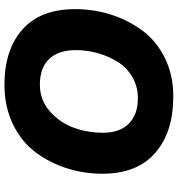

<svg xmlns="http://www.w3.org/2000/svg" viewBox="12 -796 798 862"><g transform="rotate(-90 411.0 -365.0)"><path d="M246 -302Q246 -226 287 -185.5Q328 -145 400 -145Q454 -145 496.5 -170Q539 -195 564.5 -236Q590 -277 603.5 -325.5Q617 -374 617 -424Q617 -502 577 -543.5Q537 -585 462 -585Q393 -585 342 -540Q291 -495 268.5 -432.5Q246 -370 246 -302ZM62 -304Q62 -387 86.5 -464Q111 -541 158.5 -604.5Q206 -668 284.5 -706Q363 -744 461 -744Q619 -744 710 -663Q801 -582 801 -427Q801 -344 777 -267.5Q753 -191 706.5 -127Q660 -63 583 -24.5Q506 14 409 14Q248 14 155 -67.5Q62 -149 62 -304Z"/></g></svg>

Font: Nacelle Heavy
Style: Italic
Weight: 800
Italic angle: -12°
Designer: Sora Sagano
Foundry: Sora Sagano
Version: Version 1.000;FEAKit 1.0